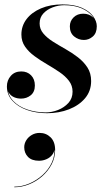

<svg xmlns="http://www.w3.org/2000/svg" viewBox="-20 -490 471 848"><path d="M188 10Q139.5 10 99.2 -4.2Q59 -18.5 34.8 -45Q10.5 -71.5 10.5 -108.5Q10.5 -135.5 27.8 -155Q45 -174.5 74 -174.5Q100.5 -174.5 117.2 -157.5Q134 -140.5 134 -112.5Q134 -84 115.8 -69.2Q97.5 -54.5 73 -54.5Q56.5 -54.5 42.5 -60.5Q28.5 -66.5 20 -78.8Q11.5 -91 11.5 -108.5H13.5Q13.5 -71 37.5 -45.2Q61.5 -19.5 100.2 -6.5Q139 6.5 181.5 6.5Q209 6.5 236.2 -4.2Q263.5 -15 282 -35.2Q300.5 -55.5 300.5 -85Q300.5 -112 284.5 -133Q268.5 -154 242.8 -171.5Q217 -189 187.8 -206Q158.5 -223 132.8 -241.8Q107 -260.5 90.8 -283.8Q74.5 -307 74.5 -337.5Q74.5 -375.5 97.2 -405.5Q120 -435.5 161 -453Q202 -470.5 256 -470.5Q307.5 -470.5 341 -455.8Q374.5 -441 391 -418.8Q407.5 -396.5 407.5 -374Q407.5 -344 390 -328.8Q372.5 -313.5 350.5 -313.5Q326.5 -313.5 307.5 -329Q288.5 -344.5 288.5 -373.5Q288.5 -397 305 -413.2Q321.5 -429.5 347.5 -429.5Q373.5 -429.5 390 -414Q406.5 -398.5 406.5 -374H404.5Q404.5 -397.5 387.8 -418.8Q371 -440 339.5 -453.5Q308 -467 263.5 -467Q237.5 -467 212.5 -457.5Q187.5 -448 171.2 -430.2Q155 -412.5 155 -386.5Q155 -361.5 171.5 -342Q188 -322.5 213.8 -306.2Q239.5 -290 268.8 -273.5Q298 -257 323.8 -237.2Q349.5 -217.5 366 -192.2Q382.5 -167 382.5 -132Q382.5 -88 355.8 -56.2Q329 -24.5 284.8 -7.2Q240.5 10 188 10ZM43 337V334.5Q76 334.5 108.8 320.8Q141.5 307 168 283Q194.5 259 209 227.5Q223.5 196 220 160.5H221.5Q221.5 179 211.5 192.5Q201.5 206 185.5 213Q169.5 220 152.5 220Q120 220 103.5 202.8Q87 185.5 87 160.5Q87 144 96 129.5Q105 115 120.5 106Q136 97 155 97Q183.5 97 203.5 116.5Q223.5 136 223.5 172.5Q223.5 206.5 207.8 236.2Q192 266 166 288.8Q140 311.5 108 324.2Q76 337 43 337Z"/></svg>

Font: Bodoni Moda 72pt SemiBold
Style: Italic
Weight: 600
Italic angle: -13°
Designer: Owen Earl
Foundry: indestructible type
Version: Version 2.004